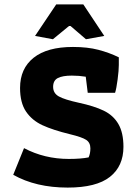

<svg xmlns="http://www.w3.org/2000/svg" viewBox="-20 -843 622 871"><path d="M139 -680 235 -823H358L453 -680L370 -665L300 -725H293L220 -665ZM40 -50 89 -171Q182 -122 292 -122Q347 -122 382 -129Q390 -146 390 -170Q390 -196 371 -208.5Q352 -221 298 -234Q220 -253 172.5 -275Q125 -297 98 -337Q71 -377 71 -444Q71 -532 132.5 -581Q194 -630 311 -630Q377 -630 426.5 -617Q476 -604 519 -583V-548Q519 -524 513.5 -482Q508 -440 502 -422H378L369 -495Q339 -500 306 -500Q264 -500 242.5 -489Q221 -478 221 -449Q221 -420 247 -405.5Q273 -391 337 -377Q407 -362 450.5 -341Q494 -320 517 -280.5Q540 -241 540 -177Q540 -89 478.5 -40.5Q417 8 287 8Q143 8 40 -50Z"/></svg>

Font: Athiti
Style: Bold
Weight: 700
Designer: CadsonDemak Team
Foundry: CadsonDemak
Version: Version 1.033